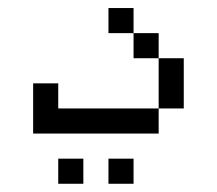

<svg xmlns="http://www.w3.org/2000/svg" viewBox="-20 -520 540 478"><path d="M312.5 -437.5H250V-500H312.5ZM62.5 -312.5H125V-250H375V-187.5H62.5ZM125 -125H187.5V-62.5H125ZM250 -125H312.5V-62.5H250ZM312.5 -437.5H375V-375H312.5ZM375 -375H437.5V-250H375Z"/></svg>

Font: 寒蝉点阵体 16px
Style: Regular
Weight: 400
Designer: Designed by Warren2060
Foundry: ChillType
Version: Version 1.000